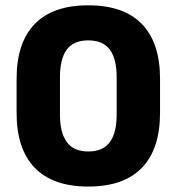

<svg xmlns="http://www.w3.org/2000/svg" viewBox="-20 -672 650 706"><path d="M304.5 14Q174.5 14 107.8 -55Q41 -124 41 -257.5V-382Q41 -514.5 107.5 -583.5Q174 -652.5 304.5 -652.5Q435 -652.5 501.8 -583.5Q568.5 -514.5 568.5 -382V-257.5Q568.5 -124 501.8 -55Q435 14 304.5 14ZM304.5 -115Q359 -115 384 -149.5Q409 -184 409 -250.5V-388Q409 -455 384 -489.2Q359 -523.5 304.5 -523.5Q250 -523.5 225.2 -489.2Q200.5 -455 200.5 -388V-250.5Q200.5 -184 225.8 -149.5Q251 -115 304.5 -115Z"/></svg>

Font: Anek Devanagari
Style: Bold
Weight: 700
Designer: Kailash Malviya (Devanagari) & Yesha Goshar (Latin)
Foundry: Ek Type
Version: Version 1.003